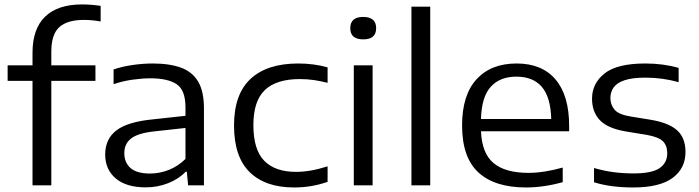

<svg xmlns="http://www.w3.org/2000/svg" viewBox="-20 -838 3162 868"><path d="M127 0V-472.5H14.5V-542.5H127V-599.5Q127 -707.5 184 -762.8Q241 -818 351 -818Q373 -818 394 -816.2Q415 -814.5 435 -811.5V-741Q395 -748 360 -748Q284 -748 248 -715.2Q212 -682.5 212 -604.5V-542.5H411.5V-472.5H212V0Z M639 9Q550.5 9 503 -31.5Q455.5 -72 455.5 -139.5Q455.5 -209.5 506.2 -248.5Q557 -287.5 672 -298.5L818.5 -314.5V-352.5Q818.5 -430.5 778.8 -457.2Q739 -484 659.5 -484Q624.5 -484 580.5 -478Q536.5 -472 493.5 -457.5V-524Q532.5 -537.5 579.8 -544.2Q627 -551 670 -551Q746.5 -551 798 -532.2Q849.5 -513.5 875.8 -469.2Q902 -425 902 -348V0H830.5L824.5 -61.5H819Q788.5 -29 740.5 -10Q692.5 9 639 9ZM542 -146Q542 -103 570.2 -78.2Q598.5 -53.5 658.5 -53.5Q702 -53.5 743.5 -70Q785 -86.5 818.5 -119.5V-259.5L677 -244Q603.5 -236 572.8 -212Q542 -188 542 -146Z M1309.5 9.5Q1179.5 9.5 1108.8 -59.8Q1038 -129 1038 -271Q1038 -412 1112.8 -481.5Q1187.5 -551 1328.5 -551Q1363.5 -551 1397.5 -546.5Q1431.5 -542 1461 -533.5V-463.5Q1430 -471.5 1399.8 -476Q1369.5 -480.5 1335 -480.5Q1229.5 -480.5 1177.5 -431Q1125.5 -381.5 1125.5 -272.5Q1125.5 -161 1174.8 -111Q1224 -61 1318 -61Q1349.5 -61 1383.8 -66.8Q1418 -72.5 1461 -86V-16Q1389.5 9.5 1309.5 9.5Z M1579.5 0V-542.5H1664.5V0ZM1622 -660Q1563.5 -660 1563.5 -710.5Q1563.5 -761.5 1622 -761.5Q1680.5 -761.5 1680.5 -710.5Q1680.5 -660 1622 -660Z M1840 0V-808H1925V0Z M2358 9.5Q2217 9.5 2143 -58.2Q2069 -126 2069 -271Q2069 -408 2134.2 -479.5Q2199.5 -551 2315.5 -551Q2430 -551 2491.5 -478.8Q2553 -406.5 2553 -268.5V-244.5H2154.5Q2158.5 -145 2211.2 -100.8Q2264 -56.5 2369 -56.5Q2405 -56.5 2444 -62.8Q2483 -69 2524 -80.5V-14.5Q2438 9.5 2358 9.5ZM2314.5 -491.5Q2239.5 -491.5 2198.2 -445.2Q2157 -399 2154.5 -300H2472Q2469.5 -398.5 2429.8 -445Q2390 -491.5 2314.5 -491.5Z M2842.5 9.5Q2794 9.5 2750 4Q2706 -1.5 2665.5 -14V-78.5Q2712 -65 2755.2 -59.5Q2798.5 -54 2844 -54Q2927.5 -54 2962 -78Q2996.5 -102 2996.5 -145Q2996.5 -180 2976.8 -199.5Q2957 -219 2902.5 -228.5L2810.5 -243.5Q2727 -257.5 2691.8 -294.8Q2656.5 -332 2656.5 -392Q2656.5 -461 2713.2 -506Q2770 -551 2897.5 -551Q2978.5 -551 3048 -531V-466.5Q2975 -487 2898 -487Q2837.5 -487 2802.8 -475Q2768 -463 2753.8 -442.2Q2739.5 -421.5 2739.5 -395Q2739.5 -365 2757.8 -342.8Q2776 -320.5 2830 -311.5L2922 -296.5Q3003 -283 3041 -249Q3079 -215 3079 -150.5Q3079 -77 3020.8 -33.8Q2962.5 9.5 2842.5 9.5Z"/></svg>

Font: Encode Sans Exp
Style: Regular
Weight: 400
Width: 7
Designer: Multiple Designers
Foundry: Impallari Type
Version: Version 3.002; ttfautohint (v1.8.3) -l 8 -r 50 -G 200 -x 14 